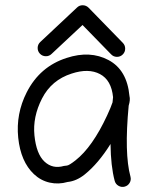

<svg xmlns="http://www.w3.org/2000/svg" viewBox="-20 -711 575 743"><path d="M481 -339.4Q484.9 -324.7 478 -302.2Q460.4 -117.2 484.9 -27.3Q488.3 -14.6 481.7 -3.4Q475.1 7.8 462.6 11.2Q450.2 14.6 438.7 8.1Q427.2 1.5 423.8 -11.2Q408.7 -67.9 407.7 -153.8Q360.8 -78.6 308.1 -36.1Q275.9 -10.3 241.7 -6.8Q206.5 3.4 172.1 -4.4Q137.7 -12.2 111.3 -37.1Q60.1 -85.4 50.5 -178Q41 -270.5 83.5 -354Q134.3 -453.6 237.8 -486.8Q328.6 -516.6 400.1 -478.5Q471.7 -440.4 481 -339.4ZM417.5 -335Q411.1 -400.9 366.9 -424.3Q322.8 -447.8 257.3 -426.3Q179.2 -401.4 142.6 -329.8Q106 -258.3 113.3 -186.8Q120.6 -115.2 152.1 -85.7Q183.6 -56.2 227.1 -68.8Q231 -69.8 239 -70.3Q247.1 -70.8 272 -90.3Q337.9 -142.1 394.5 -264.2Q409.2 -295.9 415.5 -314.9Q416.5 -324.7 417.5 -335ZM135.7 -548.3 277.8 -681.6Q287.1 -690.9 300.3 -690.7Q313.5 -690.4 322.8 -681.2L455.1 -545.4Q464.4 -536.1 464.4 -522.7Q464.4 -509.3 454.8 -500Q445.3 -490.7 432.1 -491Q418.9 -491.2 409.7 -501L299.3 -614.3L179.7 -502.4Q170.4 -493.2 157 -493.4Q143.6 -493.7 134.5 -503.2Q125.5 -512.7 125.7 -525.9Q126 -539.1 135.7 -548.3Z"/></svg>

Font: Chilanka
Style: Regular
Weight: 400
Designer: Santhosh Thottingal <santhosh.thottingal@gmail.com>
Foundry: Swathanthra Malayalam Computing(SMC)
Version: Version 1.3; 20181103